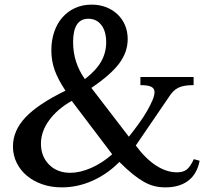

<svg xmlns="http://www.w3.org/2000/svg" viewBox="-20 -800 918 830"><path d="M347 -458Q395 -495 417 -533.5Q439 -572 439 -617Q439 -665 418 -692Q397 -719 362 -719Q296 -719 296 -618Q296 -573 309 -533Q322 -493 347 -458ZM290 -364Q227 -328 192 -279.5Q157 -231 157 -179Q157 -124 192 -88.5Q227 -53 284 -53Q326 -53 374 -74Q422 -95 465 -133ZM537 -209Q561 -239 581.5 -267.5Q602 -296 616.5 -321.5Q631 -347 639.5 -367.5Q648 -388 648 -402Q648 -418 633.5 -425Q619 -432 587 -432V-467H817V-432Q796 -432 780 -429.5Q764 -427 751.5 -421Q739 -415 729 -405Q719 -395 709 -379L567 -171Q609 -114 654.5 -84.5Q700 -55 745 -55Q771 -55 786.5 -66.5Q802 -78 818 -112L843 -105Q832 -48 794 -19Q756 10 695 10Q670 10 647.5 4.5Q625 -1 602 -14Q579 -27 553 -48Q527 -69 496 -100Q445 -48 380.5 -19Q316 10 247 10Q201 10 162.5 -3.5Q124 -17 96 -40.5Q68 -64 52 -96.5Q36 -129 36 -167Q36 -235 90 -292.5Q144 -350 263 -408Q231 -456 216.5 -496.5Q202 -537 202 -582Q202 -626 214.5 -662.5Q227 -699 250 -725Q273 -751 305 -765.5Q337 -780 376 -780Q410 -780 438.5 -769Q467 -758 488 -738Q509 -718 520.5 -691Q532 -664 532 -631Q532 -575 495.5 -526Q459 -477 375 -420Z"/></svg>

Font: SVN-Libre Baskerville
Style: Regular
Weight: 400
Designer: Pablo Impallari, Rodrigo Fuenzalida
Foundry: Pablo Impallari, Rodrigo Fuenzalida
Version: Version 1.000; ttfautohint (v1.8.4)